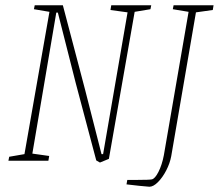

<svg xmlns="http://www.w3.org/2000/svg" viewBox="-20 -611 832 730"><path d="M552 -576 492 -566 394 -7 360 7 346 -1 268 -295Q255 -344 200 -563H194L103 -27L167 -18L164 0H12L15 -15L73 -25L168 -566L109 -576L112 -591H219L304 -268L366 -25H372L465 -564L400 -573L403 -591H555ZM789 -573 725 -564 631 -17Q626 10 612 37Q598 64 580.5 81.5Q563 99 548 99Q535 98 509.5 95.5Q484 93 461 90L464 73H504Q548 73 557 71Q569 69 582.5 42.5Q596 16 603 -21L697 -566L637 -576L640 -591H792Z"/></svg>

Font: Grenze Thin
Style: Italic
Weight: 250
Italic angle: -10°
Designer: Renata Polastri
Foundry: Omnibus-Type
Version: Version 1.002; ttfautohint (v1.8)